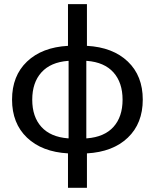

<svg xmlns="http://www.w3.org/2000/svg" viewBox="-20 -738 752 932"><path d="M402 173.5H310V6.5Q184 -0.5 111.2 -69.8Q38.5 -139 38.5 -254.5Q38.5 -370 111.2 -439.2Q184 -508.5 310 -515.5V-718H402V-515.5Q528 -508.5 600.5 -439.2Q673 -370 673 -254.5Q673 -139 600.5 -69.8Q528 -0.5 402 6.5ZM313 -66.5V-442.5H310Q225.5 -436 181 -386.5Q136.5 -337 136.5 -254Q136.5 -171 181 -122Q225.5 -73 310 -66.5ZM402 -66.5Q486.5 -73 530.8 -122Q575 -171 575 -254Q575 -337 530.8 -386.5Q486.5 -436 402 -442.5H399V-66.5Z"/></svg>

Font: Verano Sans Medium
Style: Regular
Weight: 500
Designer: Lukasz Dziedzic with Adam Twardoch and Botio Nikoltchev
Foundry: tyPoland Lukasz Dziedzic
Version: Version 3.001;December 28, 2019;FontCreator 12.0.0.2547 64-b